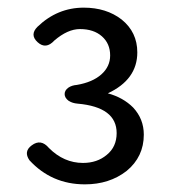

<svg xmlns="http://www.w3.org/2000/svg" viewBox="-20 -910 450 502"><path d="M202 -428Q115 -428 57 -491Q41 -514 63 -530Q87 -548 108 -523Q147 -484 197 -484Q234 -484 259 -505Q285 -526 285 -562Q285 -630 183 -639Q170 -640 160 -646Q149 -654 149 -664Q149 -674 159 -681Q168 -687 181 -688Q222 -695 245 -715.5Q268 -736 268 -765Q268 -796 246.5 -815Q225 -834 189 -834Q157 -834 122 -804Q100 -780 78.5 -799.5Q57 -819 78 -840Q130 -890 199 -890Q258 -890 298 -859Q339 -826 339 -773Q339 -702 262 -666Q302 -655 328 -629Q356 -599 356 -558Q356 -500 311 -463Q266 -428 202 -428Z"/></svg>

Font: GenSenRounded TW R
Style: Regular
Weight: 400
Version: Version 1.501;PS 1;hotconv 16.6.51;makeotf.lib2.5.65220